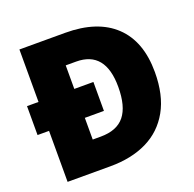

<svg xmlns="http://www.w3.org/2000/svg" viewBox="-126 -844 985 973"><g transform="rotate(-20 367.0 -357.0)"><path d="M324 -714Q497 -714 590 -626Q683 -538 683 -372Q683 -248 636.5 -165Q590 -82 506 -41Q422 0 308 0H77V-275H15V-431H77V-714ZM326 -558H270V-431H373V-275H270V-158H313Q401 -158 442 -209Q483 -260 483 -365Q483 -558 326 -558Z"/></g></svg>

Font: Noto Sans Bengali UI Black
Style: Regular
Weight: 900
Designer: Jelle Bosma - Monotype Design Team
Foundry: Monotype Imaging Inc.
Version: Version 2.003; ttfautohint (v1.8.4.7-5d5b)